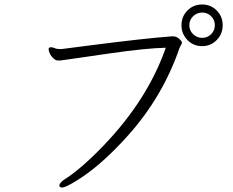

<svg xmlns="http://www.w3.org/2000/svg" viewBox="-20 -818 1040 857"><path d="M882 -612Q843 -612 816.5 -639.5Q790 -667 790 -705.5Q790 -744 816.5 -771Q843 -798 882 -798Q921 -798 947.5 -771Q974 -744 974 -705.5Q974 -667 947.5 -639.5Q921 -612 882 -612ZM882.5 -649Q906 -649 922.5 -665.5Q939 -682 939 -705.5Q939 -729 922.5 -745.5Q906 -762 882.5 -762Q859 -762 842 -745.5Q825 -729 825 -705.5Q825 -682 842 -665.5Q859 -649 882.5 -649ZM255 -599Q306 -605 371 -614Q634 -648 751 -656Q767 -656 779.5 -645Q792 -634 792 -628.5Q792 -623 788 -617Q784 -611 781 -603Q706 -386 552 -214Q428 -75 316 -8Q271 19 258 19Q245 19 245 10Q245 -1 266 -16Q340 -62 442 -168Q639 -373 720 -605Q632 -603 469 -579.5Q306 -556 279 -552Q252 -548 249 -548Q249 -548 238 -548Q229 -548 218.5 -557.5Q208 -567 202.5 -579Q197 -591 197 -598.5Q197 -606 205 -607H208Q216 -607 224.5 -603Q233 -599 247 -599Z"/></svg>

Font: ToneOZ-Pinyin-WenKai-Light
Style: Light
Weight: 300
Designer: Fontworks Inc.
Foundry: ToneOZ
Version: Version 0.240331